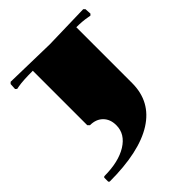

<svg xmlns="http://www.w3.org/2000/svg" viewBox="-199 -854 998 998"><g transform="rotate(-45 300.0 -355.5)"><path d="M160.2 -680.2Q85.4 -680.2 51.8 -673.8L36.1 -670.9L27.8 -678.2L29.8 -712.9L38.1 -721.2L319.8 -714.8L571.8 -721.2L580.1 -712.9L582 -678.2L574.2 -670.9L558.1 -673.8Q524.4 -680.2 480 -680.2V-270Q480 -133.3 366.5 -61.8Q252.9 9.8 35.2 9.8L29.8 4.9V-24.9L35.2 -29.8Q140.6 -29.8 203.9 -69.1Q267.1 -108.4 267.1 -172.9Q267.1 -217.3 240.7 -243.7Q214.4 -270 169.9 -270L160.2 -279.8Z"/></g></svg>

Font: Yokawerad
Style: Regular
Weight: 500
Designer: gluk
Foundry: gluk
Version: Version 0.79